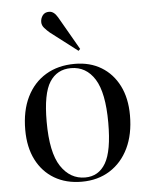

<svg xmlns="http://www.w3.org/2000/svg" viewBox="-55 -820 690 880"><g transform="rotate(-5 290.0 -380.5)"><path d="M286 14Q214 14 160.5 -17.5Q107 -49 77.5 -107Q48 -165 48 -245Q48 -333 79 -396Q110 -459 166.5 -493Q223 -527 300 -527Q370 -527 422 -495.5Q474 -464 503 -406.5Q532 -349 532 -270Q532 -183 501.5 -119.5Q471 -56 415.5 -21Q360 14 286 14ZM303 -4Q365 -4 397.5 -59.5Q430 -115 430 -245Q430 -383 390.5 -446Q351 -509 281 -509Q217 -509 183 -456Q149 -403 149 -274Q149 -132 191.5 -68Q234 -4 303 -4ZM323 -585 199 -680Q186 -691 175 -703.5Q164 -716 164 -731Q164 -748 174 -761.5Q184 -775 204 -775Q226 -775 243 -746L331 -593Z"/></g></svg>

Font: Literata 72pt
Style: Regular
Weight: 400
Designer: Latin by Veronika Burian and Jose Scaglione. Greek by Irene Vlachou. Cyrillic by Vera Evstafieva.
Foundry: TypeTogether
Version: Version 3.002